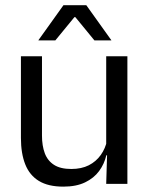

<svg xmlns="http://www.w3.org/2000/svg" viewBox="-20 -703 573 734"><path d="M60 -488H140.5V-184.5Q140.5 -146 151.2 -117.2Q162 -88.5 186.5 -72.8Q211 -57 252.5 -57Q291.5 -57 319.5 -71.2Q347.5 -85.5 365.2 -110.5Q383 -135.5 389.5 -167L404 -109.5H386.5Q379 -76.5 359 -49.2Q339 -22 305.2 -5.8Q271.5 10.5 222 10.5Q164.5 10.5 128.8 -11.2Q93 -33 76.5 -74.8Q60 -116.5 60 -175.5ZM386 -488H467V0H386L389.5 -117L386 -122ZM127 -549.5 222.5 -683H310L405.5 -549.5V-548.5H341L268 -637.5H264.5L191.5 -548.5H127Z"/></svg>

Font: Anek Kannada Medium
Style: Regular
Weight: 400
Version: Version 1.003